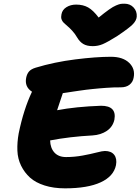

<svg xmlns="http://www.w3.org/2000/svg" viewBox="-20 -1048 767 1049"><path d="M660.2 -1027.8Q690.4 -1027.8 709.7 -1007.3Q729 -986.8 727.1 -957Q725.6 -936.5 706.5 -916.3Q687.5 -896 619.1 -850.1Q567.4 -817.9 541.5 -806.9Q515.6 -795.9 486.8 -795.9Q454.6 -795.9 434.8 -807.9Q415 -819.8 400.9 -844.2Q389.2 -864.3 374.3 -880.4Q359.4 -896.5 348.6 -905.3Q337.9 -914.1 328.6 -923.1Q319.3 -932.1 315.9 -943.4Q312.5 -954.6 315.9 -970.2Q320.3 -994.6 343 -1008.8Q365.7 -1022.9 396 -1022.9Q434.1 -1022.9 461.7 -1007.3Q489.3 -991.7 519 -952.1Q552.7 -979.5 575.4 -995.6Q598.1 -1011.7 614 -1018.3Q629.9 -1024.9 637.9 -1026.4Q646 -1027.8 660.2 -1027.8ZM335 -19Q272.5 -19 223.4 -34.7Q174.3 -50.3 144 -77.6Q113.8 -105 95.2 -142.8Q76.7 -180.7 75 -225.1Q73.2 -269.5 82 -318.8Q108.9 -450.2 154.8 -546.9Q113.3 -573.7 123 -623Q127 -643.6 138.2 -657Q149.4 -670.4 174.8 -678.2Q276.4 -709 390.9 -723.4Q505.4 -737.8 585.9 -737.8Q651.4 -737.8 685.8 -704.6Q720.2 -671.4 710 -623Q706.1 -600.1 688 -585.4Q669.9 -570.8 639.2 -570.8Q620.1 -570.8 600.8 -570.3Q581.5 -569.8 560.8 -568.1Q540 -566.4 523.7 -565.2Q507.3 -564 485.1 -561.5Q462.9 -559.1 450.2 -557.6Q437.5 -556.2 414.6 -552.7Q391.6 -549.3 383.1 -548.1Q374.5 -546.9 351.1 -543.2Q327.6 -539.6 323.2 -539.1Q322.3 -535.2 292 -445.8Q394.5 -465.3 532.2 -470.2Q618.7 -470.2 605 -394Q596.2 -355 563.7 -333Q531.2 -311 485.8 -308.1Q360.8 -301.3 253.9 -280.8Q254.9 -239.3 277.3 -214.6Q299.8 -189.9 340.8 -189.9Q386.7 -189.9 431.6 -198.2Q476.6 -206.5 508.1 -214.8Q539.6 -223.1 553.2 -223.1Q587.4 -223.1 603.8 -202.4Q620.1 -181.6 613.8 -146Q601.1 -84.5 529.8 -51.8Q458.5 -19 335 -19Z"/></svg>

Font: Shantell Sans Bouncy
Style: Italic
Weight: 800
Italic angle: -11.31°
Designer: Stephen Nixon, Anya Danilova, Shantell Martin
Foundry: Arrow Type
Version: Version 1.006;[9816181b4]